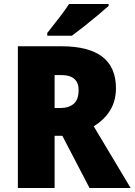

<svg xmlns="http://www.w3.org/2000/svg" viewBox="-20 -947 678 967"><path d="M289 -714Q564 -714 564 -503Q564 -439 534.5 -391Q505 -343 452 -311L638 0H431L294 -263H255V0H70V-714ZM286 -569H255V-403H284Q326 -403 351 -424Q376 -445 376 -494Q376 -530 354.5 -549.5Q333 -569 286 -569ZM527 -917Q507 -899 473.5 -871Q440 -843 404 -814.5Q368 -786 342 -767H218V-781Q243 -813 275 -853.5Q307 -894 328 -927H527Z"/></svg>

Font: Noto Sans Lao UI SemCond Blk
Style: Regular
Weight: 900
Width: 4
Designer: Monotype Design Team
Foundry: Monotype Imaging Inc.
Version: Version 2.000; ttfautohint (v1.8.4.7-5d5b)